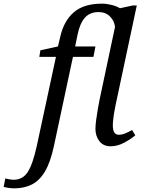

<svg xmlns="http://www.w3.org/2000/svg" viewBox="-160 -790 773 1050"><path d="M-82 240Q-97 240 -113.5 237.5Q-130 235 -140 232L-131 186Q-123 188 -109.5 190.5Q-96 193 -85 193Q-36 193 -8.5 151Q19 109 41 9L146 -479H55L61 -515L157 -536L170 -591Q190 -677 244.5 -723.5Q299 -770 398 -770Q423 -770 450.5 -763Q478 -756 496 -745L566 -760H588L472 -215Q470 -204 466 -183Q462 -162 459.5 -140Q457 -118 457 -104Q457 -53 490 -53Q507 -53 525 -60.5Q543 -68 562 -79L580 -50Q558 -31 520.5 -10.5Q483 10 445 10Q405 10 383.5 -18Q362 -46 362 -85Q362 -106 366 -135Q370 -164 375 -193.5Q380 -223 384 -242L469 -643Q465 -677 441 -700.5Q417 -724 379 -724Q332 -724 304.5 -693.5Q277 -663 264 -600L251 -536H362L351 -479H239L135 8Q116 97 86 147.5Q56 198 14 219Q-28 240 -82 240Z"/></svg>

Font: NotoSerif-Italic
Style: Regular
Weight: 400
Italic angle: -12°
Designer: Monotype Design Team
Foundry: Monotype Imaging Inc.
Version: Version 2.007; ttfautohint (v1.8) -l 8 -r 50 -G 200 -x 14 -D